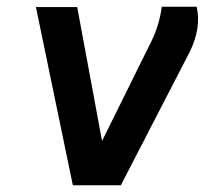

<svg xmlns="http://www.w3.org/2000/svg" viewBox="-20 -552 610 572"><path d="M87 -531H210L284 -132L432 -431Q455 -479 462 -532H566Q580 -469 546 -399L340 0H197Z"/></svg>

Font: Exo
Style: Demi Bold Italic
Weight: 600
Designer: Natanael Gama
Version: Version 1